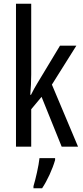

<svg xmlns="http://www.w3.org/2000/svg" viewBox="-20 -780 439 1021"><path d="M146 -383V-760H65V0H146V-199L201 -265L308 0H395L256 -330L386 -537H299L179 -338C167 -319 156 -298 145 -276H141C144 -311 146 -346 146 -383ZM273 71V61H190C186 101 169 174 158 210V221H204C231 181 259 120 273 71Z"/></svg>

Font: Noto Sans Myanmar UI ExtraCondensed
Style: Regular
Weight: 400
Width: 2
Designer: Monotype Design Team
Foundry: Monotype Imaging Inc.
Version: Version 2.103